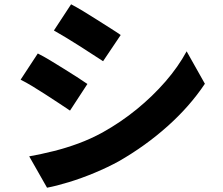

<svg xmlns="http://www.w3.org/2000/svg" viewBox="-20 -818 1040 894"><path d="M311 -798Q336 -785 367.5 -766Q399 -747 431 -726.5Q463 -706 492.5 -687.5Q522 -669 542 -655L460 -533Q438 -547 409 -566Q380 -585 348.5 -605Q317 -625 286.5 -643.5Q256 -662 231 -676ZM116 -90Q172 -100 230 -114.5Q288 -129 345 -150Q402 -171 457 -201Q543 -249 617 -309.5Q691 -370 750.5 -438.5Q810 -507 849 -579L934 -428Q864 -323 760.5 -230.5Q657 -138 533 -67Q482 -39 421 -13.5Q360 12 301 30Q242 48 199 56ZM156 -569Q182 -556 213.5 -537Q245 -518 277 -498Q309 -478 338 -459.5Q367 -441 387 -427L306 -303Q284 -318 255 -337Q226 -356 194.5 -376.5Q163 -397 132.5 -415.5Q102 -434 76 -447Z"/></svg>

Font: Noto Sans JP ExtraBold
Style: Regular
Weight: 800
Designer: Ryoko NISHIZUKA  (kana, bopomofo & ideographs); Paul D. Hunt (Latin, Greek & Cyrillic); Sandoll Communications , Soo-you
Foundry: Adobe
Version: Version 2.004-H2;hotconv 1.0.118;makeotfexe 2.5.65603